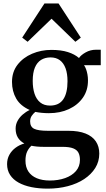

<svg xmlns="http://www.w3.org/2000/svg" viewBox="-20 -837 614 1112"><path d="M256.5 255.5Q205.5 255.5 162.2 246.8Q119 238 87.5 220.5Q56 203 38.5 176.2Q21 149.5 21 113.5Q21 83.5 34.2 59.5Q47.5 35.5 70 18.8Q92.5 2 121 -6Q96 -19.5 83.2 -40.8Q70.5 -62 70.5 -92.5Q70.5 -116 81.5 -136.5Q92.5 -157 111 -173.2Q129.5 -189.5 152 -200Q98 -224 73.8 -266.2Q49.5 -308.5 49.5 -362.5Q49.5 -420.5 81.5 -462Q113.5 -503.5 165.8 -525.8Q218 -548 277.5 -548Q333.5 -548 373 -535.5Q412.5 -523 437.5 -501Q448.5 -518 476 -533.5Q503.5 -549 536 -549H563.5V-459.5H466.5Q473.5 -450 478.5 -436.2Q483.5 -422.5 486.5 -406Q489.5 -389.5 489.5 -372Q490 -314 460 -271.2Q430 -228.5 379 -205Q328 -181.5 263 -181.5Q242.5 -181.5 222 -183.5Q201.5 -185.5 184.5 -189Q172.5 -179 163.5 -165.8Q154.5 -152.5 154.5 -134Q154.5 -102.5 178 -91Q201.5 -79.5 257.5 -79.5H375.5Q436 -79.5 475.8 -63.5Q515.5 -47.5 535.2 -18Q555 11.5 555 52.5Q555 98.5 531.8 135.8Q508.5 173 467.8 200Q427 227 372.8 241.2Q318.5 255.5 256.5 255.5ZM269 208.5Q317.5 208.5 357 194.5Q396.5 180.5 419.8 153.8Q443 127 443 89Q443 64.5 434.5 47.8Q426 31 404 22.2Q382 13.5 342 13.5H232.5Q211.5 13.5 193.5 11.8Q175.5 10 162 7Q147 20.5 137.2 41Q127.5 61.5 127.5 93.5Q127.5 131 144.5 156.5Q161.5 182 193 195.2Q224.5 208.5 269 208.5ZM270 -225.5Q321.5 -225.5 346.2 -261.5Q371 -297.5 371 -366.5Q371 -410.5 359.8 -441.2Q348.5 -472 326.8 -488.2Q305 -504.5 273 -504.5Q241 -504.5 217.8 -490Q194.5 -475.5 182 -445.5Q169.5 -415.5 169.5 -368.5Q169.5 -326.5 180 -294.2Q190.5 -262 212.8 -243.8Q235 -225.5 270 -225.5ZM140 -595 108.5 -619 237.5 -817H319L448 -619L416.5 -595L278.5 -728.5Z"/></svg>

Font: Merriweather 72pt SemiBold
Style: Regular
Weight: 600
Version: Version 2.100